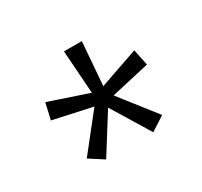

<svg xmlns="http://www.w3.org/2000/svg" viewBox="-76 -861 521 494"><g transform="rotate(-30 184.0 -613.5)"><path d="M212 -761H159L168 -633L52 -672L41 -624L156 -599L72 -493L114 -466L185 -579L254 -466L296 -493L213 -599L327 -625L317 -673L202 -633Z"/></g></svg>

Font: Noto Sans Gujarati UI ExtraCondensed Light
Style: Regular
Weight: 300
Width: 2
Designer: Jelle Bosma - Monotype Design Team, Universal Thirst
Foundry: Monotype Imaging Inc.
Version: Version 2.106